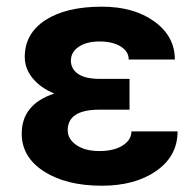

<svg xmlns="http://www.w3.org/2000/svg" viewBox="-20 -558 596 587"><path d="M46.4 -149.4Q46.4 -239.3 146 -272Q103.5 -289.6 79.6 -319.1Q55.7 -348.6 55.7 -383.8Q55.7 -455.6 118.9 -496.6Q182.1 -537.6 291.5 -537.6Q389.6 -537.6 452.1 -492.2Q514.6 -446.8 514.6 -376H373.5Q373.5 -400.9 348.9 -416Q324.2 -431.2 284.2 -431.2Q244.6 -431.2 220.7 -415Q196.8 -398.9 196.8 -372.6Q196.8 -347.2 218.8 -332Q240.7 -316.9 284.7 -316.9H376V-222.7H282.7Q187 -222.2 187 -159.7Q187 -132.8 213.6 -114.5Q240.2 -96.2 283.7 -96.2Q328.6 -96.2 355.2 -113.3Q381.8 -130.4 381.8 -156.2H522.9Q522.9 -81.1 458 -35.6Q393.1 9.8 291.5 9.8Q182.6 9.8 114.5 -33.9Q46.4 -77.6 46.4 -149.4Z"/></svg>

Font: SteelSelectRoboto
Style: Roboto-Bold
Weight: 700
Designer: Google
Version: Version 2.137; 2017